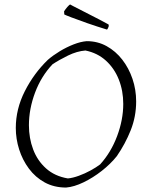

<svg xmlns="http://www.w3.org/2000/svg" viewBox="-20 -834 660 863"><path d="M277 9Q223 9 181 -14Q139 -37 110 -76Q81 -115 66 -162.5Q51 -210 51 -259Q51 -344 91.5 -424Q132 -504 195 -565Q218 -585 248.5 -603.5Q279 -622 311 -634.5Q343 -647 370 -649Q419 -649 459.5 -626.5Q500 -604 529.5 -566Q559 -528 575.5 -479.5Q592 -431 592 -378Q592 -310 567.5 -248.5Q543 -187 505 -132Q477 -97 437.5 -66Q398 -35 355.5 -14.5Q313 6 277 9ZM285 -32Q307 -34 334.5 -44Q362 -54 387.5 -68Q413 -82 430 -95Q479 -149 506.5 -222.5Q534 -296 534 -367Q534 -426 514 -476.5Q494 -527 456 -561.5Q418 -596 364 -607Q326 -604 286 -584.5Q246 -565 216 -545Q165 -491 137.5 -417.5Q110 -344 110 -271Q110 -213 129 -162.5Q148 -112 187 -77Q226 -42 285 -32ZM461 -701Q415 -715 372 -730Q329 -745 300.5 -756Q272 -767 269 -769L268 -783Q275 -794 283 -803Q291 -812 295 -814L308 -807L427 -746L468 -724L469 -717Q468 -714 466 -709Q464 -704 461 -701Z"/></svg>

Font: Labrada Lght
Style: Italic
Weight: 300
Italic angle: -7°
Designer: Mercedes Jáuregui
Foundry: Omnibus-Type Team
Version: Version 1.000; ttfautohint (v1.8.4.7-5d5b)